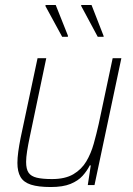

<svg xmlns="http://www.w3.org/2000/svg" viewBox="-20 -744 535 772"><path d="M184 8Q134 8 104.5 -1.5Q75 -11 62.5 -32.5Q50 -54 50 -89Q50 -109 53.5 -134.5Q57 -160 63 -190L131 -510H166L100 -195Q93 -162 89 -136.5Q85 -111 85 -93Q85 -64 95 -49.5Q105 -35 128 -29.5Q151 -24 189 -24Q242 -24 275 -43.5Q308 -63 327 -95Q346 -127 357 -166.5Q368 -206 377 -246L433 -510H468L360 0H333L345 -79H341Q330 -57 312 -37Q294 -17 263.5 -4.5Q233 8 184 8ZM230 -596 163 -719V-724H204L253 -601V-596ZM373 -596 307 -719 306 -724H348L396 -601L397 -596Z"/></svg>

Font: Saira SemiCondensed Thin
Style: Italic
Weight: 250
Width: 4
Italic angle: -12°
Designer: Hector Gatti with collaboration of the Omnibus-Type team
Foundry: Omnibus-Type
Version: Version 1.101